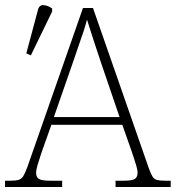

<svg xmlns="http://www.w3.org/2000/svg" viewBox="-23 -746 701 766"><path d="M-3 0V-25H18Q40 -25 51.5 -28.5Q63 -32 70 -43.5Q77 -55 86 -79L308 -714H348L571 -74Q579 -52 585.5 -41.5Q592 -31 603.5 -28Q615 -25 638 -25H658V0H438V-25H470Q505 -25 515.5 -32.5Q526 -40 526 -57Q526 -67 521 -84Q516 -101 510.5 -117.5Q505 -134 502 -143L465 -248H182L145 -144Q142 -135 136.5 -118.5Q131 -102 126 -84.5Q121 -67 121 -57Q121 -40 131.5 -32.5Q142 -25 178 -25H225V0ZM192 -279H454L380 -496Q366 -538 350 -586.5Q334 -635 324 -668Q320 -650 310.5 -621.5Q301 -593 290 -561.5Q279 -530 271 -506ZM100 -525 82 -533 128 -705Q133 -727 151 -725.5Q169 -724 185 -712V-700Z"/></svg>

Font: Noto Serif ExtraLight
Style: Regular
Weight: 200
Designer: Monotype Design Team
Foundry: Monotype Imaging Inc.
Version: Version 2.015; ttfautohint (v1.8.4.7-5d5b)